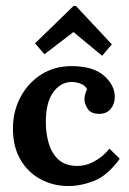

<svg xmlns="http://www.w3.org/2000/svg" viewBox="-20 -608 429 640"><path d="M207.9 12.1Q157.3 12.1 115.3 -10.5Q73.3 -33 48.2 -75.9Q23.1 -118.8 23.1 -179.3Q23.1 -236.2 47.9 -283.5Q72.6 -330.8 116.8 -359.2Q161 -387.6 218.6 -387.6Q290.1 -387.6 326.4 -355.9Q362.7 -324.2 362.7 -284.6Q362.7 -262.6 349.7 -245.9Q336.6 -229.2 312.4 -228.5Q283.8 -228.1 272.6 -244.8Q261.5 -261.5 261.5 -277.2Q261.5 -283.8 263.7 -293Q265.9 -302.2 270.3 -310.2Q264.8 -321.2 254.3 -326.5Q243.9 -331.9 233.2 -333.5Q222.6 -335.2 215.6 -334.8Q179.7 -332.6 156.2 -298.7Q132.7 -264.8 132.7 -201.3Q132.7 -163.9 142.3 -130.9Q151.8 -97.9 173.6 -77.2Q195.5 -56.5 232.1 -55Q263.7 -53.5 293.7 -69.7Q323.8 -85.8 344.7 -112.6L379.2 -78.8Q338.1 -22.4 293.7 -5.1Q249.4 12.1 207.9 12.1ZM320.5 -422.1 225.2 -500.9H224.4L128.3 -427.2L96.8 -463.5L225.2 -588.2H232.9L352.8 -460.2Z"/></svg>

Font: Parastoo
Style: Regular
Weight: 400
Foundry: Saber Rastikerdar (saber.rastikerdar@gmail.com)
Version: Version 3.000